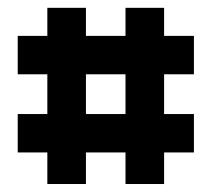

<svg xmlns="http://www.w3.org/2000/svg" viewBox="-20 -461 530 481"><path d="M465.8 -274.9H391.1V-175.3H465.8V-79.1H391.1V0H294.4V-79.1H195.3V0H98.6V-79.1H24.4V-175.3H98.6V-274.9H24.4V-371.1H98.6V-441.4H195.3V-371.1H294.4V-441.4H391.1V-371.1H465.8ZM294.4 -175.3V-274.9H195.3V-175.3Z"/></svg>

Font: Sangha Kali
Style: Regular
Weight: 400
Designer: Seslavinskaya Anna
Foundry: Popkern
Version: Version 2.000;PS 002.000;hotconv 1.0.88;makeotf.lib2.5.64775